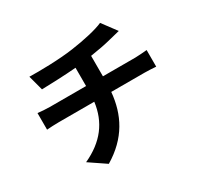

<svg xmlns="http://www.w3.org/2000/svg" viewBox="-173 -1014 1346 1292"><g transform="rotate(-30 500.0 -368.5)"><path d="M583 -473V-632C643 -641 702 -652 751 -665C768 -669 794 -676 828 -684L746 -794C696 -771 594 -748 494 -734C384 -718 229 -716 153 -718L184 -602C251 -604 356 -607 452 -615V-473H170C139 -473 105 -476 78 -479V-350C104 -352 141 -354 172 -354H447C428 -206 348 -99 196 -29L323 57C492 -44 564 -186 579 -354H838C865 -354 899 -352 926 -350V-479C904 -477 856 -473 835 -473Z"/></g></svg>

Font: Noto Sans Mono CJK JP Bold
Style: Regular
Weight: 700
Designer: Ryoko NISHIZUKA (kana & ideographs); Paul D. Hunt (Latin, Greek & Cyrillic); Wenlong ZHANG (bopomofo); Sandoll Communica
Foundry: Adobe Systems Incorporated
Version: Version 1.004;PS 1.004;hotconv 1.0.82;makeotf.lib2.5.63406